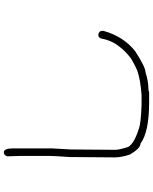

<svg xmlns="http://www.w3.org/2000/svg" viewBox="86 -760 827 1040"><g transform="rotate(-90 500.0 -239.5)"><path d="M195.3 -632.8Q216.8 -632.8 216.8 -582V-373Q216.8 -359.9 210.9 -269.5Q210.9 -222.7 209 -29.3Q209 -7.3 224.6 41Q244.1 74.2 326.2 99.6Q353 109.4 449.2 113.3H505.9Q588.4 107.4 638.7 89.8Q663.1 80.1 703.1 56.6Q747.1 23.4 771.5 -11.7Q802.2 -50.8 812.5 -107.4Q818.4 -121.1 832 -121.1Q853.5 -117.7 853.5 -99.6V-93.8Q823.7 14.2 744.1 78.1Q656.7 134.8 628.9 134.8Q578.1 150.4 541 150.4H535.2Q521.5 154.3 519.5 154.3H466.8Q305.7 154.3 242.2 107.4Q217.3 107.4 183.6 50.8Q168 3.4 168 -31.2Q168 -55.7 169.9 -275.4Q175.8 -358.9 175.8 -380.9V-544.9Q175.8 -571.8 173.8 -615.2Q180.2 -632.8 195.3 -632.8Z"/></g></svg>

Font: CEF Fonts CJK Mono
Style: Regular
Weight: 400
Designer: PartyBoss (派对大魔王)
Version: Release 2.25